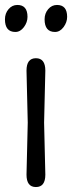

<svg xmlns="http://www.w3.org/2000/svg" viewBox="-33 -745 291 775"><path d="M150 -460 145 -250 150 -40Q150 10 112 10Q74 10 74 -40L79 -250Q77 -320 74 -460Q74 -510 112 -510Q150 -510 150 -460ZM37 -725Q78 -725 78 -677Q78 -655 63.5 -635.5Q49 -616 29 -616Q-13 -616 -13 -667Q-13 -691 1.5 -708Q16 -725 37 -725ZM197 -725Q238 -725 238 -677Q238 -655 223.5 -635.5Q209 -616 189 -616Q147 -616 147 -667Q147 -691 161.5 -708Q176 -725 197 -725Z"/></svg>

Font: Delius Swash Caps
Style: Regular
Weight: 400
Designer: Natalia Raices
Foundry: Natalia Raices
Version: Version 1.002